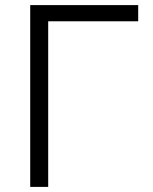

<svg xmlns="http://www.w3.org/2000/svg" viewBox="-20 -733 602 753"><path d="M98.5 0V-713H522V-649.5H169V0Z"/></svg>

Font: Commissioner Light
Style: Regular
Weight: 300
Designer: Kostas Bartsokas
Foundry: Kostas Bartsokas
Version: Version 1.000; ttfautohint (v1.8.3)